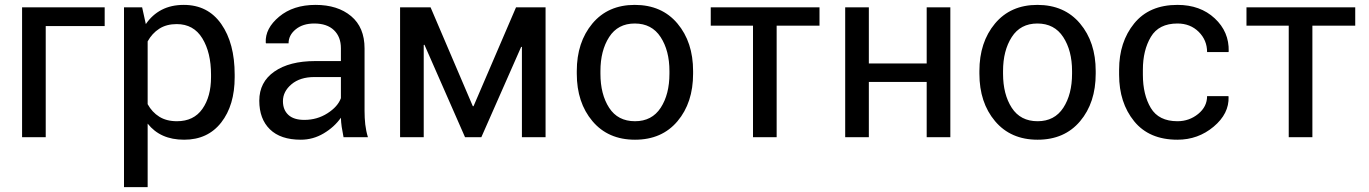

<svg xmlns="http://www.w3.org/2000/svg" viewBox="-20 -558 5567 781"><path d="M405.8 -452.1H166V0H69.8V-528.3H405.8Z M934.6 -244.1Q934.6 -129.9 879.9 -59.8Q825.2 10.3 729 10.3Q680.2 10.3 643.3 -6.1Q606.4 -22.5 580.6 -55.2V203.1H484.4V-528.3H558.1L573.2 -460Q599.1 -498 637.7 -518.1Q676.3 -538.1 727.5 -538.1Q825.7 -538.1 880.1 -460.2Q934.6 -382.3 934.6 -254.4ZM838.4 -254.4Q838.4 -344.2 803 -402.1Q767.6 -460 698.7 -460Q657.2 -460 627.9 -441.2Q598.6 -422.4 580.6 -389.6V-134.3Q598.6 -101.6 627.9 -83.3Q657.2 -64.9 699.7 -64.9Q768.1 -64.9 803.2 -115Q838.4 -165 838.4 -244.1Z M1377.4 0Q1372.6 -23.9 1369.9 -42.2Q1367.2 -60.5 1366.7 -79.1Q1339.8 -41 1296.6 -15.4Q1253.4 10.3 1203.6 10.3Q1121.1 10.3 1077.9 -32Q1034.7 -74.2 1034.7 -148.4Q1034.7 -224.1 1095.9 -266.8Q1157.2 -309.6 1262.2 -309.6H1366.7V-361.8Q1366.7 -408.2 1338.4 -435.3Q1310.1 -462.4 1258.3 -462.4Q1211.9 -462.4 1182.9 -438.7Q1153.8 -415 1153.8 -381.8H1062L1061 -384.8Q1058.1 -442.4 1115.5 -490.2Q1172.9 -538.1 1263.7 -538.1Q1353.5 -538.1 1408.2 -492.4Q1462.9 -446.8 1462.9 -360.8V-106.4Q1462.9 -78.1 1465.8 -51.8Q1468.8 -25.4 1476.6 0ZM1217.8 -70.3Q1270 -70.3 1312 -97.2Q1354 -124 1366.7 -158.7V-244.6H1258.8Q1200.7 -244.6 1165.8 -215.3Q1130.9 -186 1130.9 -146.5Q1130.9 -111.3 1152.8 -90.8Q1174.8 -70.3 1217.8 -70.3Z M1903.3 -126H1906.2L2079.1 -528.3H2199.2V0H2103V-366.7L2100.1 -367.7L1938 0H1871.6L1706.5 -376L1703.6 -375V0H1607.4V-528.3H1731.4Z M2326.2 -269Q2326.2 -386.2 2389.6 -462.2Q2453.1 -538.1 2562 -538.1Q2671.9 -538.1 2735.6 -462.4Q2799.3 -386.7 2799.3 -269V-258.3Q2799.3 -140.1 2735.8 -64.9Q2672.4 10.3 2563 10.3Q2453.6 10.3 2389.9 -65.2Q2326.2 -140.6 2326.2 -258.3ZM2422.4 -258.3Q2422.4 -174.3 2457.8 -119.6Q2493.2 -64.9 2563 -64.9Q2631.8 -64.9 2667.5 -119.6Q2703.1 -174.3 2703.1 -258.3V-269Q2703.1 -352.1 2667.2 -407.2Q2631.3 -462.4 2562 -462.4Q2493.2 -462.4 2457.8 -407.2Q2422.4 -352.1 2422.4 -269Z M3313.5 -453.6H3139.2V0H3043V-453.6H2871.1V-528.3H3313.5Z M3845.7 0H3749.5V-224.6H3514.2V0H3418V-528.3H3514.2V-299.8H3749.5V-528.3H3845.7Z M3963.9 -269Q3963.9 -386.2 4027.3 -462.2Q4090.8 -538.1 4199.7 -538.1Q4309.6 -538.1 4373.3 -462.4Q4437 -386.7 4437 -269V-258.3Q4437 -140.1 4373.5 -64.9Q4310.1 10.3 4200.7 10.3Q4091.3 10.3 4027.6 -65.2Q3963.9 -140.6 3963.9 -258.3ZM4060.1 -258.3Q4060.1 -174.3 4095.5 -119.6Q4130.9 -64.9 4200.7 -64.9Q4269.5 -64.9 4305.2 -119.6Q4340.8 -174.3 4340.8 -258.3V-269Q4340.8 -352.1 4304.9 -407.2Q4269 -462.4 4199.7 -462.4Q4130.9 -462.4 4095.5 -407.2Q4060.1 -352.1 4060.1 -269Z M4769.5 -64.9Q4817.4 -64.9 4853.8 -94.5Q4890.1 -124 4890.1 -167H4976.6L4977.5 -164.1Q4980 -95.7 4916.7 -42.7Q4853.5 10.3 4769.5 10.3Q4654.3 10.3 4593.3 -64.9Q4532.2 -140.1 4532.2 -253.9V-274.4Q4532.2 -387.2 4593.5 -462.6Q4654.8 -538.1 4769.5 -538.1Q4862.3 -538.1 4921.1 -483.4Q4980 -428.7 4978 -349.1L4977.1 -346.2H4890.1Q4890.1 -394.5 4856 -428.5Q4821.8 -462.4 4769.5 -462.4Q4693.8 -462.4 4661.4 -408Q4628.9 -353.5 4628.9 -274.4V-253.9Q4628.9 -172.9 4661.1 -118.9Q4693.4 -64.9 4769.5 -64.9Z M5492.7 -453.6H5318.4V0H5222.2V-453.6H5050.3V-528.3H5492.7Z"/></svg>

Font: GeogebraSans
Style: Regular
Weight: 400
Designer: Google
Version: Version 1.100140; 2013